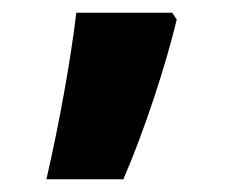

<svg xmlns="http://www.w3.org/2000/svg" viewBox="-20 -163 359 302"><path d="M251 -143H100C91 -67 73 32 53 119H174C207 43 240 -58 258 -132Z"/></svg>

Font: Noto Sans Bengali UI ExtraBold
Style: Regular
Weight: 800
Designer: Jelle Bosma - Monotype Design Team
Foundry: Monotype Imaging Inc.
Version: Version 2.003